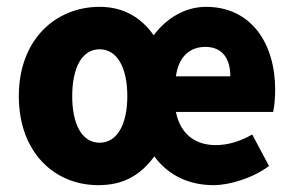

<svg xmlns="http://www.w3.org/2000/svg" viewBox="-20 -529 860 561"><path d="M267 12C341 12 390 -17 431 -72C472 -16 533 12 604 12C650 12 718 -8 766 -44L717 -136C682 -116 646 -105 610 -105C552 -105 507 -136 494 -202H778C781 -214 784 -239 784 -267C784 -402 714 -509 582 -509C524 -509 469 -479 429 -426C393 -477 342 -509 271 -509C143 -509 35 -414 35 -248C35 -83 140 12 267 12ZM271 -112C220 -112 191 -165 191 -248C191 -332 220 -385 271 -385C322 -385 352 -332 352 -248C352 -165 322 -112 271 -112ZM494 -306C502 -365 536 -392 580 -392C631 -392 653 -356 653 -306Z"/></svg>

Font: Source Sans Pro
Style: Bold
Weight: 700
Designer: Paul D. Hunt
Foundry: Adobe Systems Incorporated
Version: Version 3.006;hotconv 1.0.111;makeotfexe 2.5.65597